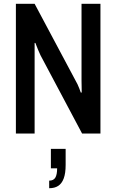

<svg xmlns="http://www.w3.org/2000/svg" viewBox="-20 -706 615 1015"><path d="M64 0V-686H163L381 -277Q385 -271 390 -260Q395 -249 399.5 -237.5Q404 -226 407 -217H412Q412 -234 411.5 -250.5Q411 -267 411 -279V-686H511V0H414L194 -414Q189 -425 181 -443.5Q173 -462 167 -479H163Q163 -464 163 -446Q163 -428 163 -413V0ZM240 289V249Q263 249 272.5 233Q282 217 282 184H249V81H327V166Q327 210 317 237Q307 264 288 276.5Q269 289 240 289Z"/></svg>

Font: Archivo Condensed Medium
Style: Regular
Weight: 500
Width: 3
Designer: Hector Gatti
Foundry: Omnibus-Type
Version: Version 2.001